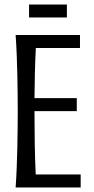

<svg xmlns="http://www.w3.org/2000/svg" viewBox="-20 -825 413 845"><path d="M332 -670.9V-613.8H137.7Q134.8 -557.6 133.5 -501.7Q132.3 -445.8 131.8 -393.1H317.9V-335.9H131.8Q131.8 -272.9 132.8 -200.9Q133.8 -128.9 137.2 -57.1H335V0H48.8Q51.8 -41.5 53.5 -85.2Q55.2 -128.9 56.2 -172.1Q57.1 -215.3 57.6 -256.8Q58.1 -298.3 58.1 -335.9Q58.1 -373.5 57.6 -415Q57.1 -456.5 56.2 -499.5Q55.2 -542.5 53.5 -585.9Q51.8 -629.4 48.8 -670.9ZM107.9 -748V-805.2H274.4V-748Z"/></svg>

Font: Crushed
Style: Regular
Weight: 400
Width: 3
Designer: Astigmatic (AOETI)
Foundry: Astigmatic (AOETI)
Version: Version 001.001